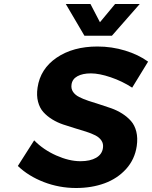

<svg xmlns="http://www.w3.org/2000/svg" viewBox="-20 -941 765 966"><path d="M69.8 -106 151.9 -234.9Q198.2 -187.5 263.2 -158.7Q328.1 -129.9 384.8 -129.9Q433.6 -129.9 463.6 -147.2Q493.7 -164.6 498 -196.8Q501 -217.8 490.5 -233.6Q480 -249.5 460 -259.8Q439.9 -270 413.1 -278.6Q386.2 -287.1 356.7 -295.9Q327.1 -304.7 297.6 -314.7Q268.1 -324.7 242.4 -340.6Q216.8 -356.4 198.2 -377Q179.7 -397.5 171.4 -429Q163.1 -460.4 168.9 -500Q182.6 -594.7 265.1 -650.9Q347.7 -707 470.2 -707Q542.5 -707 609.6 -686.5Q676.8 -666 725.1 -630.9L645 -500Q594.7 -532.7 537.1 -552.2Q479.5 -571.8 437 -571.8Q395.5 -571.8 369.4 -557.4Q343.3 -543 339.8 -515.1Q336.9 -494.6 347.4 -479Q357.9 -463.4 377.9 -453.1Q397.9 -442.9 424.8 -433.8Q451.7 -424.8 481.2 -415.8Q510.7 -406.7 540 -396.2Q569.3 -385.7 595 -369.4Q620.6 -353 639.2 -332Q657.7 -311 665.8 -278.8Q673.8 -246.6 668 -206.1Q658.2 -139.2 614.5 -90.8Q570.8 -42.5 506.1 -18.8Q441.4 4.9 362.8 4.9Q277.8 4.9 200.2 -25.1Q122.6 -55.2 69.8 -106ZM311 -920.9H435.1L482.9 -829.1L559.1 -920.9H683.1L543 -761.2H404.8Z"/></svg>

Font: Trueno SemiBold
Style: Italic
Weight: 600
Designer: Julieta Ulanovsky
Foundry: Julieta Ulanovsky
Version: Version 3.001b | FøM Fix